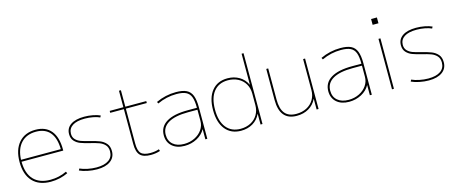

<svg xmlns="http://www.w3.org/2000/svg" viewBox="-45 -1316 4527 1912"><g transform="rotate(-15 2219.0 -360.0)"><path d="M50 -260Q50 -386 112.5 -458Q175 -530 285 -530Q390 -530 445 -463Q500 -396 500 -268V-258H70Q71 -137 130.5 -73.5Q190 -10 302 -10Q393 -10 471 -48L480 -30Q441 -11 395 -0.5Q349 10 302 10Q181 10 115.5 -60Q50 -130 50 -260ZM480 -278Q478 -393 428.5 -451.5Q379 -510 285 -510Q187 -510 130.5 -449Q74 -388 70 -278Z M599 -26 608 -44Q641 -29 687 -19.5Q733 -10 778 -10Q860 -10 904 -41Q948 -72 948 -130Q948 -172 925 -197Q902 -222 868 -234.5Q834 -247 776 -261Q718 -275 682.5 -288.5Q647 -302 622.5 -329Q598 -356 598 -400Q598 -462 647.5 -496Q697 -530 788 -530Q833 -530 877 -521.5Q921 -513 951 -499L942 -481Q915 -494 873.5 -502Q832 -510 788 -510Q705 -510 661.5 -481.5Q618 -453 617 -400Q617 -363 638.5 -340.5Q660 -318 691.5 -306.5Q723 -295 780 -281Q841 -266 878 -251.5Q915 -237 941 -207.5Q967 -178 967 -128Q967 -63 917 -26.5Q867 10 778 10Q731 10 682 0Q633 -10 599 -26Z M1190 -140V-500H1049V-520H1190V-690H1210V-520H1426V-500H1210V-140Q1210 -67 1237 -38.5Q1264 -10 1333 -10Q1382 -10 1423 -24L1429 -5Q1384 10 1333 10Q1256 10 1223 -24.5Q1190 -59 1190 -140Z M1506 -145Q1506 -233 1581.5 -279Q1657 -325 1800 -325H1896Q1896 -397 1881 -436.5Q1866 -476 1831 -493Q1796 -510 1733 -510Q1630 -510 1536 -466L1527 -484Q1625 -530 1733 -530Q1802 -530 1841.5 -510.5Q1881 -491 1898.5 -446.5Q1916 -402 1916 -325V0H1896V-104H1895Q1867 -52 1809 -21Q1751 10 1682 10Q1601 10 1553.5 -32Q1506 -74 1506 -145ZM1682 -10Q1741 -10 1790 -34Q1839 -58 1867.5 -99Q1896 -140 1896 -190V-305H1800Q1665 -305 1595.5 -264Q1526 -223 1526 -145Q1526 -82 1567.5 -46Q1609 -10 1682 -10Z M2045 -260Q2045 -388 2103 -459Q2161 -530 2264 -530Q2332 -530 2384.5 -499Q2437 -468 2463 -412H2465V-730H2485V0H2465V-108H2463Q2437 -52 2384.5 -21Q2332 10 2264 10Q2161 10 2103 -61Q2045 -132 2045 -260ZM2264 -10Q2322 -10 2368 -34Q2414 -58 2439.5 -101.5Q2465 -145 2465 -200V-320Q2465 -375 2439.5 -418.5Q2414 -462 2368 -486Q2322 -510 2264 -510Q2169 -510 2117 -445Q2065 -380 2065 -260Q2065 -140 2117 -75Q2169 -10 2264 -10Z M2663 -200V-520H2683V-200Q2683 -103 2721 -56.5Q2759 -10 2838 -10Q2898 -10 2944.5 -34Q2991 -58 3017 -101.5Q3043 -145 3043 -200V-520H3063V0H3043V-108H3041Q3014 -52 2961 -21Q2908 10 2838 10Q2663 10 2663 -200Z M3202 -145Q3202 -233 3277.5 -279Q3353 -325 3496 -325H3592Q3592 -397 3577 -436.5Q3562 -476 3527 -493Q3492 -510 3429 -510Q3326 -510 3232 -466L3223 -484Q3321 -530 3429 -530Q3498 -530 3537.5 -510.5Q3577 -491 3594.5 -446.5Q3612 -402 3612 -325V0H3592V-104H3591Q3563 -52 3505 -21Q3447 10 3378 10Q3297 10 3249.5 -32Q3202 -74 3202 -145ZM3378 -10Q3437 -10 3486 -34Q3535 -58 3563.5 -99Q3592 -140 3592 -190V-305H3496Q3361 -305 3291.5 -264Q3222 -223 3222 -145Q3222 -82 3263.5 -46Q3305 -10 3378 -10Z M3800 -730H3860V-670H3800ZM3820 -520H3840V0H3820Z M4020 -26 4029 -44Q4062 -29 4108 -19.5Q4154 -10 4199 -10Q4281 -10 4325 -41Q4369 -72 4369 -130Q4369 -172 4346 -197Q4323 -222 4289 -234.5Q4255 -247 4197 -261Q4139 -275 4103.5 -288.5Q4068 -302 4043.5 -329Q4019 -356 4019 -400Q4019 -462 4068.5 -496Q4118 -530 4209 -530Q4254 -530 4298 -521.5Q4342 -513 4372 -499L4363 -481Q4336 -494 4294.5 -502Q4253 -510 4209 -510Q4126 -510 4082.5 -481.5Q4039 -453 4038 -400Q4038 -363 4059.5 -340.5Q4081 -318 4112.5 -306.5Q4144 -295 4201 -281Q4262 -266 4299 -251.5Q4336 -237 4362 -207.5Q4388 -178 4388 -128Q4388 -63 4338 -26.5Q4288 10 4199 10Q4152 10 4103 0Q4054 -10 4020 -26Z"/></g></svg>

Font: Enso Thin
Style: Regular
Weight: 100
Designer: Coji Morishita
Foundry: UNDERFOREST DESIGN
Version: Version 1.000